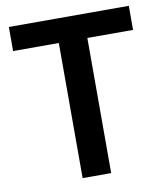

<svg xmlns="http://www.w3.org/2000/svg" viewBox="-81 -781 732 848"><g transform="rotate(-10 285.0 -357.0)"><path d="M349 0H221V-606H16V-714H554V-606H349Z"/></g></svg>

Font: Noto Sans Tamil SemiBold
Style: Regular
Weight: 600
Designer: Jelle Bosma - Monotype Design Team
Foundry: Monotype Imaging Inc.
Version: Version 2.004; ttfautohint (v1.8.4.7-5d5b)